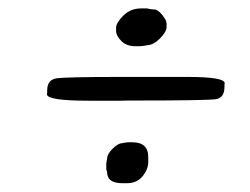

<svg xmlns="http://www.w3.org/2000/svg" viewBox="-20 -508 584 449"><path d="M296.9 -399.9Q275.9 -399.9 263.7 -412.1Q251.5 -424.3 251.5 -435.5V-442.9Q251.5 -454.6 268.3 -471.4Q285.2 -488.3 309.6 -488.3H323.7Q333.5 -485.8 341.3 -485.8Q349.1 -485.8 359.4 -473.1Q369.6 -460.4 369.6 -452.6V-445.3Q369.6 -433.6 354 -418Q338.4 -402.3 323.7 -402.3Q318.8 -400.9 316.9 -400.9L307.6 -399.9ZM260.3 -328.1H418Q505.4 -328.1 505.4 -313.5L504.9 -309.1V-304.7Q504.9 -279.3 485.1 -276.1Q465.3 -272.9 289.1 -272.9H279.8L265.6 -272.5H187Q89.8 -272.5 89.8 -287.6L90.3 -291.5V-295.9Q90.3 -321.3 111.6 -324.7Q132.8 -328.1 260.3 -328.1ZM289.6 -175.3Q326.7 -175.3 326.7 -140.6V-129.4Q326.7 -112.3 313.5 -95.9Q300.3 -79.6 276.9 -79.6H265.6Q230.5 -79.6 230.5 -105.5Q228.5 -111.3 228.5 -113.3V-126L230.5 -136.7Q230.5 -147.5 243.4 -160.4Q256.3 -173.3 267.1 -173.3Q270 -174.3 272 -174.3L278.3 -175.3Z"/></svg>

Font: Averia Libre Light
Style: Italic
Weight: 300
Italic angle: -8.5°
Version: Version 1.002